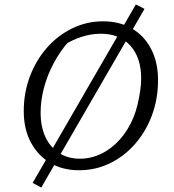

<svg xmlns="http://www.w3.org/2000/svg" viewBox="-20 -758 786 865"><path d="M242 -45 166 87 127 66 204 -67ZM336 9Q261 9 205.5 -24.5Q150 -58 118.5 -117.5Q87 -177 87 -257Q87 -341 115 -414.5Q143 -488 192 -543.5Q241 -599 306 -630.5Q371 -662 444 -662Q519 -662 574.5 -629.5Q630 -597 661 -537Q692 -477 692 -397Q692 -312 664.5 -238.5Q637 -165 588.5 -109.5Q540 -54 475.5 -22.5Q411 9 336 9ZM340 -43Q390 -43 436.5 -65.5Q483 -88 520 -129.5Q557 -171 581 -228Q592 -255 599.5 -286Q607 -317 611.5 -348Q616 -379 616 -404Q616 -498 567.5 -552Q519 -606 434 -606Q391 -606 347.5 -592Q304 -578 262 -551L290 -572Q250 -526 221.5 -472.5Q193 -419 178 -362Q163 -305 163 -251Q163 -187 184.5 -141Q206 -95 246 -69Q286 -43 340 -43ZM525 -622 592 -738 631 -718 563 -600ZM204 -67 525 -622 563 -600 242 -45Z"/></svg>

Font: Piazzolla Thin Light
Style: Italic
Weight: 300
Italic angle: -11.3°
Version: Version 2.005